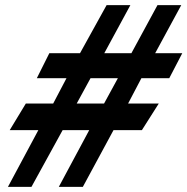

<svg xmlns="http://www.w3.org/2000/svg" viewBox="-20 -720 733 751"><path d="M130 -211H18L81 -315H188L240 -414H124L173 -512H293L397 -700H490L388 -512H494L596 -700H689L587 -512H693L642 -414H533L481 -315H601L535 -211H424L304 11H210L329 -211H225L103 11H11ZM387 -315 441 -414H334L280 -315Z"/></svg>

Font: Cabin
Style: Bold Italic
Weight: 700
Italic angle: -7°
Designer: Pablo Impallari
Foundry: Pablo Impallari. http://www.impallari.com Igino Marini. http://www.ikern.com
Version: Version 2.200